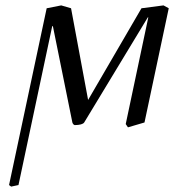

<svg xmlns="http://www.w3.org/2000/svg" viewBox="-20 -462 648 715"><path d="M448.2 0 532.2 -397 530.8 -397.9 293.5 -5.9Q287.1 3.4 258.3 3.9Q252 2 249.5 -5.9L176.8 -365.2L174.3 -363.8L48.8 227.1L21.5 232.9L13.7 227.1L153.8 -431.2L208 -441.9L244.6 -431.2L308.1 -89.8L506.8 -431.2L588.9 -441.9L608.4 -431.2L518.1 -5.9L456.5 12.2Z"/></svg>

Font: Linux Libertine Display Slanted O
Style: Slanted
Weight: 400
Designer: Philipp H. Poll
Foundry: Philipp H. Poll
Version: Version 5.0.9